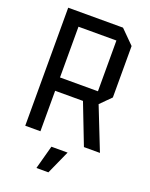

<svg xmlns="http://www.w3.org/2000/svg" viewBox="-164 -785 834 1070"><g transform="rotate(20 252.5 -250.0)"><path d="M140 -319H365V-620H140ZM455 -620V-315L393 -253L493 0H398L305 -240H140V0H50V-700H375ZM189 200 227 60H323L260 200Z"/></g></svg>

Font: Tektur SemiCondensed
Style: Regular
Weight: 400
Width: 4
Designer: Adam Jagosz
Foundry: Adam Jagosz
Version: Version 1.005;gftools[0.9.30]